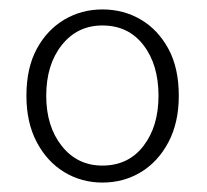

<svg xmlns="http://www.w3.org/2000/svg" viewBox="-20 -827 438 407"><path d="M197 -440Q153 -440 116.5 -462Q80 -484 58 -525.5Q36 -567 36 -624Q36 -683 58 -723.5Q80 -764 116.5 -785.5Q153 -807 197 -807Q242 -807 278.5 -785.5Q315 -764 337 -723.5Q359 -683 359 -624Q359 -567 337 -525.5Q315 -484 278.5 -462Q242 -440 197 -440ZM197 -476Q252 -476 284 -517.5Q316 -559 316 -624Q316 -690 284 -731.5Q252 -773 197 -773Q144 -773 111 -731.5Q78 -690 78 -624Q78 -559 111 -517.5Q144 -476 197 -476Z"/></svg>

Font: Noto Sans KR ExtraLight
Style: Regular
Weight: 250
Designer: Ryoko NISHIZUKA  (kana, bopomofo & ideographs); Paul D. Hunt (Latin, Greek & Cyrillic); Sandoll Communications , Soo-you
Foundry: Adobe
Version: Version 2.004-H2;hotconv 1.0.118;makeotfexe 2.5.65603